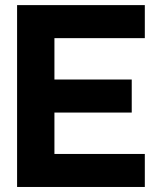

<svg xmlns="http://www.w3.org/2000/svg" viewBox="-20 -743 643 763"><path d="M503.5 -427H196.3V-591.4H555.5V-722.7H47.9V0H555.5V-131.2H196.3V-295.7H503.5Z"/></svg>

Font: Giphurs SC
Style: Regular
Weight: 400
Version: Version 0.920